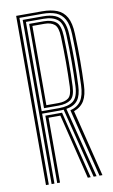

<svg xmlns="http://www.w3.org/2000/svg" viewBox="-90 -847 526 894"><g transform="rotate(-10 173.0 -400.0)"><path d="M52.8 0V-800H175.8Q216.8 -800 245.6 -788.6Q274.5 -777.2 290.2 -749.2Q306 -721.2 307.8 -670.8Q310.5 -600.5 310.4 -542.9Q310.2 -485.2 307.8 -429Q306 -381.5 290.4 -354.9Q274.8 -328.2 241.2 -316L319.8 0H305.8L225.2 -323.2Q260.2 -332.2 276.5 -357.2Q292.8 -382.2 294.5 -429.5Q296.8 -485 296.9 -544.1Q297 -603.2 294.5 -670.2Q293 -716 278.9 -741.6Q264.8 -767.2 238.9 -777.8Q213 -788.2 175.8 -788.2H66.2V0ZM106 0V-318.8H162.8Q169 -318.8 174.6 -318.9Q180.2 -319 185 -319L264.2 0H250.5L175 -307Q172.2 -306.8 169.2 -306.8Q166.2 -306.8 163 -306.8H119.2V0ZM79.5 0V-776.2H175.8Q209.2 -776.2 232 -767Q254.8 -757.8 267.2 -734.5Q279.8 -711.2 281.2 -669.8Q283.8 -604.8 283.9 -544.9Q284 -485 281.2 -430Q279.5 -384.5 262.5 -361.8Q245.5 -339 208 -332.8L292 0H278.2L194.8 -331.5Q190 -331 185 -330.8Q180 -330.5 175.2 -330.5H92.8V0ZM92.8 -342.2H175.2Q219.5 -342.2 242.6 -360.4Q265.8 -378.5 268 -430.2Q270.2 -485.5 270.4 -544.6Q270.5 -603.8 268 -669.5Q266 -726 242.5 -745.2Q219 -764.5 175.8 -764.5H92.8ZM106 -354.2V-752.8H175.8Q212.2 -752.8 232.6 -736.2Q253 -719.8 254.8 -669Q257 -606.2 257.1 -546.6Q257.2 -487 254.8 -431Q252.8 -384.2 232.5 -369.2Q212.2 -354.2 175.2 -354.2ZM119.2 -366H175.2Q207 -366 223.5 -378.8Q240 -391.5 241.5 -431.2Q243.8 -489 243.8 -547.5Q243.8 -606 241.5 -668.5Q240 -712.8 223.2 -726.8Q206.5 -740.8 175.8 -740.8H119.2Z"/></g></svg>

Font: Big Shoulders Inline Display Thin
Style: Regular
Weight: 400
Version: Version 2.002